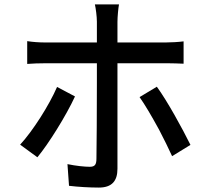

<svg xmlns="http://www.w3.org/2000/svg" viewBox="-20 -812 940 868"><path d="M511 -49V-526H739C761 -526 787 -525 810 -524V-625C787 -622 753 -620 729 -620H511V-713C511 -736 515 -778 518 -792H409C413 -775 418 -737 418 -714V-620H184C157 -620 129 -622 103 -626V-523C128 -525 157 -526 185 -526H418V-478V-473V-454V-449V-438C418 -323 417 -131 416 -96C416 -69 410 -58 386 -58C363 -58 323 -62 285 -70L292 28C333 33 385 36 427 36C486 36 511 6 511 -49ZM841 -157C805 -230 736 -356 689 -420L611 -373C635 -339 665 -288 694 -235L699 -226C721 -184 742 -141 758 -106L841 -157ZM319 -376 238 -419C202 -336 129 -221 71 -158L149 -101C199 -161 279 -289 319 -376Z"/></svg>

Font: Glow Sans SC Condensed Medium
Style: Regular
Weight: 600
Width: 3
Designer: Ryoko NISHIZUKA (kana, bopomofo & ideographs); Paul D. Hunt (Latin, Greek & Cyrillic); Sandoll Communications, Soo-young
Version: Version 0.93